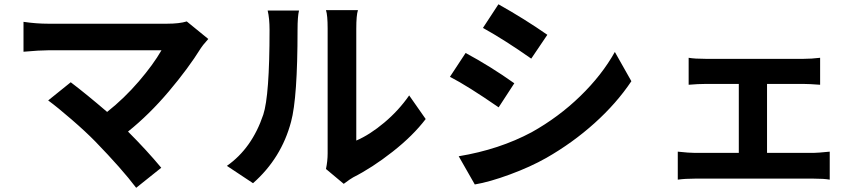

<svg xmlns="http://www.w3.org/2000/svg" viewBox="-20 -812 4040 897"><path d="M852.5 -711.9 953.1 -629.9Q922.9 -595.7 918.9 -587.9Q859.4 -492.2 768.6 -384.8Q677.7 -277.3 578.1 -197.3Q665 -110.4 733.4 -28.3L616.2 65.4Q549.8 -22.5 424.8 -151.4Q380.9 -196.3 314.9 -253.4Q249 -310.5 205.1 -342.8L310.5 -427.7Q383.8 -372.1 480.5 -289.1Q560.5 -352.5 628.4 -431.6Q696.3 -510.7 734.4 -577.1H205.1Q165 -577.1 89.8 -570.3V-710Q149.4 -701.2 205.1 -701.2H759.8Q818.4 -701.2 852.5 -711.9Z M1162.1 43.9 1040 -37.1Q1157.2 -119.1 1210 -276.4Q1239.3 -365.2 1239.3 -671.9Q1239.3 -726.6 1230.5 -762.7H1377Q1370.1 -735.4 1370.1 -672.9Q1370.1 -354.5 1339.8 -243.2Q1294.9 -73.2 1162.1 43.9ZM1585.9 46.9 1502.9 -22.5Q1510.7 -59.6 1510.7 -95.7V-678.7Q1510.7 -741.2 1502.9 -764.6H1652.3Q1644.5 -741.2 1644.5 -677.7V-155.3Q1708 -182.6 1775.4 -239.3Q1842.8 -295.9 1891.6 -366.2L1968.8 -255.9Q1909.2 -177.7 1814 -103Q1718.8 -28.3 1629.9 16.6Q1617.2 23.4 1585.9 46.9Z M2236.3 -681.6 2308.6 -792Q2430.7 -723.6 2537.1 -649.4L2461.9 -538.1Q2339.8 -624 2236.3 -681.6ZM2198.2 49.8 2123 -82Q2312.5 -113.3 2463.9 -194.3Q2589.8 -264.6 2690.9 -362.8Q2792 -460.9 2852.5 -569.3L2929.7 -432.6Q2860.4 -329.1 2757.8 -236.8Q2655.3 -144.5 2532.2 -74.2Q2458 -32.2 2362.8 2.9Q2267.6 38.1 2198.2 49.8ZM2082 -453.1 2155.3 -564.5Q2271.5 -502 2382.8 -422.9L2309.6 -310.5Q2164.1 -411.1 2082 -453.1Z M3563.5 -97.7H3780.3Q3797.9 -97.7 3856.4 -103.5V27.3Q3830.1 22.5 3780.3 22.5H3227.5Q3180.7 22.5 3146.5 27.3V-103.5Q3199.2 -97.7 3227.5 -97.7H3431.6V-419.9H3276.4Q3242.2 -419.9 3197.3 -416V-542Q3225.6 -537.1 3276.4 -537.1H3734.4Q3770.5 -537.1 3811.5 -542V-416Q3760.7 -419.9 3734.4 -419.9H3563.5Z"/></svg>

Font: Gen Shin Gothic Monospace Bold
Style: Bold
Weight: 700
Designer: [Source Han Sans]
Ryoko NISHIZUKA  (kana & ideographs); Paul D. Hunt (Latin, Greek & Cyrillic); Wenlong ZHANG  (bopomofo
Version: Version 1.002.20150607